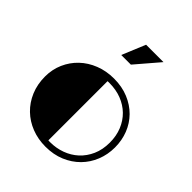

<svg xmlns="http://www.w3.org/2000/svg" viewBox="-218 -926 1071 1071"><g transform="rotate(45 318.0 -390.5)"><path d="M313 -790H450.2L331.5 -651.4H255.4ZM39.6 -266.1Q39.6 -322.3 60.8 -370.4Q82 -418.5 119.4 -454.1Q156.7 -489.7 208.3 -510Q259.8 -530.3 320.3 -530.3Q383.8 -530.3 434.8 -509Q485.8 -487.8 521.7 -451.4Q557.6 -415 576.7 -366.2Q595.7 -317.4 595.7 -262.2Q595.7 -206.1 575.9 -156.7Q556.2 -107.4 519.8 -70.6Q483.4 -33.7 432.4 -12.2Q381.3 9.3 318.4 9.3Q259.3 9.3 208.5 -10.5Q157.7 -30.3 120.1 -66.7Q82.5 -103 61 -153.8Q39.6 -204.6 39.6 -266.1ZM304.7 -27.3Q308.6 -26.9 312.3 -26.9Q315.9 -26.9 319.3 -26.9Q366.2 -26.9 409.2 -42.5Q452.1 -58.1 484.9 -88.1Q517.6 -118.2 536.9 -161.6Q556.2 -205.1 556.2 -260.7Q556.2 -313.5 538.6 -356.4Q521 -399.4 489.5 -430.2Q458 -460.9 414.6 -477.8Q371.1 -494.6 318.8 -494.6Q314.9 -494.6 311.5 -494.6Q308.1 -494.6 304.7 -494.1Z"/></g></svg>

Font: Limelight
Style: Regular
Weight: 400
Designer: Nicole Fally with help from Eben Sorkin
Foundry: Nicole Fally with help from Eben Sorkin
Version: Version 1.002